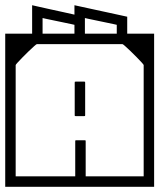

<svg xmlns="http://www.w3.org/2000/svg" viewBox="-40 -715 610 735"><path d="M-20 -279H20Q20 -279 20 -261.8Q20 -244.5 20 -217.2Q20 -190 20 -159.5Q20 -129 20 -101.8Q20 -74.5 20 -57.2Q20 -40 20 -40Q20 -40 20 -40Q20 -40 20 -40Q20 -40 20 -40Q20 -40 20 -40Q20 -40 20 -40Q20 -40 20 -40Q20 -40 20 -40Q20 -40 20 -40Q20 -40 20 -40Q20 -40 20 -40Q20 -40 20 -40Q20 -40 20 -40Q20 -40 20 -40Q20 -40 38.2 -40Q56.5 -40 85.2 -40Q114 -40 146 -40Q178 -40 206.8 -40Q235.5 -40 253.8 -40Q272 -40 272 -40Q272 -30.5 272 -20.2Q272 -10 272 0Q272 0 272 0Q272 0 272 0Q272 0 272 0Q272 0 272 0Q272 0 272 0Q272 0 251 0Q230 0 196.8 0Q163.5 0 126 0Q88.5 0 55.2 0Q22 0 1 0Q-20 0 -20 0Q-20 0 -20 0Q-20 0 -20 0Q-20 0 -20 0Q-20 0 -20 0Q-20 0 -20 -20.2Q-20 -40.5 -20 -72.2Q-20 -104 -20 -139.5Q-20 -175 -20 -206.8Q-20 -238.5 -20 -258.8Q-20 -279 -20 -279ZM550 -279Q550 -279 550 -258.8Q550 -238.5 550 -206.8Q550 -175 550 -139.5Q550 -104 550 -72.2Q550 -40.5 550 -20.2Q550 0 550 0Q550 0 550 0Q550 0 550 0Q550 0 550 0Q550 0 550 0Q550 0 529 0Q508 0 474.8 0Q441.5 0 404 0Q366.5 0 333.2 0Q300 0 279 0Q258 0 258 0Q258 0 258 0Q258 0 258 0Q258 0 258 0Q258 0 258 0Q258 0 258 0Q258 -10 258 -20.2Q258 -30.5 258 -40Q258 -40 276.2 -40Q294.5 -40 323.2 -40Q352 -40 384 -40Q416 -40 444.8 -40Q473.5 -40 491.8 -40Q510 -40 510 -40Q510 -40 510 -40Q510 -40 510 -40Q510 -40 510 -40Q510 -40 510 -40Q510 -40 510 -40Q510 -40 510 -40Q510 -40 510 -40Q510 -40 510 -40Q510 -40 510 -40Q510 -40 510 -40Q510 -40 510 -40Q510 -40 510 -40Q510 -40 510 -40Q510 -40 510 -57.2Q510 -74.5 510 -101.8Q510 -129 510 -159.5Q510 -190 510 -217.2Q510 -244.5 510 -261.8Q510 -279 510 -279ZM-20 -307Q-20 -307 -20 -327.2Q-20 -347.5 -20 -379.2Q-20 -411 -20 -446.5Q-20 -482 -20 -513.8Q-20 -545.5 -20 -565.8Q-20 -586 -20 -586Q-20 -586 -20 -586Q-20 -586 -20 -586Q-20 -586 -20 -586Q-20 -586 -20 -586Q-20 -586 0.2 -586Q20.5 -586 52.5 -586Q84.5 -586 120.8 -586Q157 -586 190.2 -586Q223.5 -586 246 -586Q268.5 -586 272 -586Q272 -586 272 -586Q272 -586 272 -586Q272 -586 272 -586Q272 -586 272 -586Q272 -586 272 -586Q272 -576.5 272 -566.2Q272 -556 272 -546Q272 -546 254.8 -546Q237.5 -546 212 -546Q186.5 -546 161 -546Q135.5 -546 118.2 -546Q101 -546 101 -546Q101 -546 101 -546Q101 -546 101 -546Q101 -546 101 -546Q99.5 -546 91 -538.5Q82.5 -531 70.5 -519.5Q58.5 -508 47 -496.2Q35.5 -484.5 27.8 -476Q20 -467.5 20 -466V-307ZM550 -307H510V-466Q510 -467.5 502.2 -476Q494.5 -484.5 483 -496.2Q471.5 -508 459.5 -519.5Q447.5 -531 439 -538.5Q430.5 -546 429 -546Q429 -546 429 -546Q429 -546 429 -546Q429 -546 429 -546Q429 -546 411.8 -546Q394.5 -546 369 -546Q343.5 -546 318 -546Q292.5 -546 275.2 -546Q258 -546 258 -546Q258 -556 258 -566.2Q258 -576.5 258 -586Q258 -586 258 -586Q258 -586 258 -586Q258 -586 258 -586Q258 -586 258 -586Q258 -586 258 -586Q261.5 -586 284 -586Q306.5 -586 339.8 -586Q373 -586 409.2 -586Q445.5 -586 477.5 -586Q509.5 -586 529.8 -586Q550 -586 550 -586Q550 -586 550 -586Q550 -586 550 -586Q550 -586 550 -586Q550 -586 550 -586Q550 -586 550 -565.8Q550 -545.5 550 -513.8Q550 -482 550 -446.5Q550 -411 550 -379.2Q550 -347.5 550 -327.2Q550 -307 550 -307ZM246 -274.5Q246 -274.5 246 -293.2Q246 -312 246 -336.5Q246 -361 246 -379.8Q246 -398.5 246 -398.5Q246 -398.5 246 -398.5Q246 -398.5 246 -398.5Q246 -401.5 246.5 -402Q247 -402.5 250 -402.5Q255.5 -402.5 260.8 -402.5Q266 -402.5 271.2 -402.5Q276.5 -402.5 282 -402.5Q285 -402.5 285.5 -402Q286 -401.5 286 -398.5Q286 -398.5 286 -398.5Q286 -398.5 286 -398.5Q286 -398.5 286 -379.8Q286 -361 286 -336.5Q286 -312 286 -293.2Q286 -274.5 286 -274.5Q286 -274.5 286 -274.5Q286 -274.5 286 -274.5Q286 -274.5 286 -274.5Q286 -274.5 286 -274.5Q286 -274.5 286 -274.5Q286 -274.5 286 -274.5Q286 -274.5 286 -274.5Q286 -271.5 285.5 -271Q285 -270.5 282 -270.5Q274 -270.5 266.2 -270.5Q258.5 -270.5 250 -270.5Q247 -270.5 246.5 -271Q246 -271.5 246 -274.5Q246 -274.5 246 -274.5Q246 -274.5 246 -274.5Q246 -274.5 246 -274.5Q246 -274.5 246 -274.5Q246 -274.5 246 -274.5Q246 -274.5 246 -274.5Q246 -274.5 246 -274.5ZM284 -178Q286 -178 286.8 -177.8Q287.5 -177.5 287.8 -176.8Q288 -176 288 -174Q288 -174 288 -160.5Q288 -147 288 -127Q288 -107 288 -87Q288 -67 288 -53.5Q288 -40 288 -40Q288 -40 288 -40Q288 -40 288 -40Q288 -40 288 -40Q288 -40 288 -40Q288 -40 288 -40Q288 -38.5 288 -37.8Q288 -37 287.5 -36.5Q287 -36 286.2 -36Q285.5 -36 284 -36Q284 -36 276 -36Q268 -36 260 -36Q252 -36 252 -36Q250.5 -36 249.8 -36Q249 -36 248.5 -36.5Q248 -37 248 -37.8Q248 -38.5 248 -40Q248 -40 248 -40Q248 -40 248 -40Q248 -40 248 -40Q248 -40 248 -40Q248 -40 248 -40Q248 -40 248 -53.5Q248 -67 248 -87Q248 -107 248 -127Q248 -147 248 -160.5Q248 -174 248 -174Q248 -176 248.2 -176.8Q248.5 -177.5 249.2 -177.8Q250 -178 252 -178Q252 -178 260 -178Q268 -178 276 -178Q284 -178 284 -178ZM550 -188H510Q510 -188 510 -203.8Q510 -219.5 510 -240.5Q510 -261.5 510 -277.2Q510 -293 510 -293Q510 -293 510 -293Q510 -293 510 -293Q510 -293 510 -293Q510 -293 510 -293Q510 -293 510 -308.8Q510 -324.5 510 -345.5Q510 -366.5 510 -382.2Q510 -398 510 -398H550ZM-20 -188V-398H20Q20 -398 20 -382.2Q20 -366.5 20 -345.5Q20 -324.5 20 -308.8Q20 -293 20 -293Q20 -293 20 -293Q20 -293 20 -293Q20 -293 20 -293Q20 -293 20 -293Q20 -293 20 -277.2Q20 -261.5 20 -240.5Q20 -219.5 20 -203.8Q20 -188 20 -188ZM447 -566H407Q407 -566 407 -579.5Q407 -593 407 -606.5Q407 -620 407 -620Q407 -620 407 -620Q407 -620 407 -620Q407 -620 394.8 -622.8Q382.5 -625.5 364.2 -629.2Q346 -633 327.8 -636.8Q309.5 -640.5 297.2 -643.2Q285 -646 285 -646Q285 -646 285 -646Q285 -646 285 -646Q285 -646 285 -634Q285 -622 285 -606Q285 -590 285 -578Q285 -566 285 -566H267L245 -650Q245 -650 245 -656.8Q245 -663.5 245 -672.5Q245 -681.5 245 -688.2Q245 -695 245 -695Q245 -695 245 -695Q245 -695 245 -695Q245 -695 265.5 -690.5Q286 -686 316 -679.5Q346 -673 376 -666.5Q406 -660 426.5 -655.5Q447 -651 447 -651Q447 -651 447 -651Q447 -651 447 -651Q447 -651 447 -638.2Q447 -625.5 447 -608.5Q447 -591.5 447 -578.8Q447 -566 447 -566ZM267 -566H245Q245 -566 245 -579.5Q245 -593 245 -606.5Q245 -620 245 -620Q245 -620 245 -620Q245 -620 245 -620Q245 -620 232.8 -622.8Q220.5 -625.5 202.2 -629.2Q184 -633 165.8 -636.8Q147.5 -640.5 135.2 -643.2Q123 -646 123 -646Q123 -646 123 -646Q123 -646 123 -646Q123 -646 123 -634Q123 -622 123 -606Q123 -590 123 -578Q123 -566 123 -566H83Q83 -566 83 -579Q83 -592 83 -611.2Q83 -630.5 83 -649.8Q83 -669 83 -682Q83 -695 83 -695Q83 -695 83 -695Q83 -695 83 -695Q83 -695 101.5 -690.8Q120 -686.5 147.5 -680.5Q175 -674.5 202.5 -668.5Q230 -662.5 248.5 -658.2Q267 -654 267 -654Q267 -654 267 -654Q267 -654 267 -654Q267 -654 267 -640.8Q267 -627.5 267 -610Q267 -592.5 267 -579.2Q267 -566 267 -566Z"/></svg>

Font: Honk
Style: Regular
Weight: 400
Designer: Noopur Datye & Yesha Goshar
Foundry: Ek Type
Version: Version 1.000